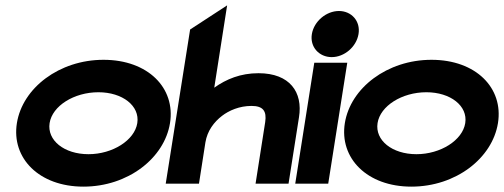

<svg xmlns="http://www.w3.org/2000/svg" viewBox="-20 -685 1880 716"><path d="M43 -226C22 -95 126 11 291 11C457 11 593 -95 614 -226C635 -357 532 -462 366 -462C201 -462 64 -357 43 -226ZM165 -226C175 -290 256 -341 347 -341C437 -341 502 -290 492 -226C482 -162 400 -110 310 -110C219 -110 155 -162 165 -226Z M598 0H722L746 -154C753 -197 778 -230 808 -253C834 -273 873 -290 918 -290C961 -290 975 -271 969 -230L933 0H1056L1095 -248C1110 -341 1061 -412 944 -412C877 -412 824 -390 779 -358L827 -665L689 -575Z M1143 -558C1135 -510 1170 -472 1217 -472C1264 -472 1309 -510 1317 -558C1325 -606 1291 -644 1244 -644C1197 -644 1151 -606 1143 -558ZM1081 0H1204L1275 -451H1152Z M1266 -226C1245 -95 1349 11 1514 11C1680 11 1816 -95 1837 -226C1858 -357 1755 -462 1589 -462C1424 -462 1287 -357 1266 -226ZM1388 -226C1398 -290 1479 -341 1570 -341C1660 -341 1725 -290 1715 -226C1705 -162 1623 -110 1533 -110C1442 -110 1378 -162 1388 -226Z"/></svg>

Font: Charger Pro
Style: UltraExtObl
Weight: 900
Designer: Jasper
Foundry: Cannot Into Space Fonts
Version: Version 1.09